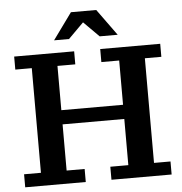

<svg xmlns="http://www.w3.org/2000/svg" viewBox="-59 -942 945 998"><g transform="rotate(-5 414.0 -443.0)"><path d="M248 -748 348 -886H480L580 -748H486L406 -828L326 -748ZM32 0V-68H120V-614H34V-682H347V-614H254V-383H576V-614H483V-682H796V-614H710V-68H796V0H482V-68H576V-309H254V-68H348V0Z"/></g></svg>

Font: Montagu Slab 16pt Medium
Style: Regular
Weight: 500
Designer: Florian Karsten
Foundry: Florian Karsten
Version: Version 1.000; ttfautohint (v1.8.3)